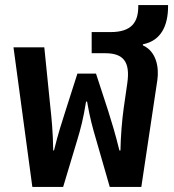

<svg xmlns="http://www.w3.org/2000/svg" viewBox="-20 -734 682 754"><path d="M107 0H228L283 -183C297 -229 307 -267 318 -335H322C333 -271 343 -235 358 -184L411 0H535L598 -420C605 -470 594 -532 541 -556V-560C613 -574 640 -634 640 -709V-714H523V-709C523 -648 498 -608 414 -608H340V-525H393C464 -525 492 -492 480 -408L466 -311C459 -261 454 -199 453 -143H449C432 -212 419 -253 405 -298L357 -445H284L237 -298C222 -251 209 -212 192 -143H189C188 -217 182 -275 178 -311L154 -548H33Z"/></svg>

Font: Noto Sans Thai SemiCondensed Semi
Style: Regular
Weight: 600
Width: 4
Designer: Monotype Design Team
Foundry: Monotype Imaging Inc.
Version: Version 1.901